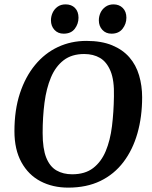

<svg xmlns="http://www.w3.org/2000/svg" viewBox="-20 -847 693 878"><path d="M292 11Q221 11 165.5 -18Q110 -47 78 -105Q46 -163 46 -247Q46 -344 71 -420Q96 -496 140.5 -550Q185 -604 245 -632Q305 -660 375 -660Q444 -660 492.5 -640Q541 -620 571.5 -585Q602 -550 616 -502.5Q630 -455 630 -402Q630 -313 608.5 -237.5Q587 -162 544.5 -106Q502 -50 439 -19.5Q376 11 292 11ZM310 -50Q369 -50 406 -78.5Q443 -107 463.5 -156Q484 -205 492 -269.5Q500 -334 501 -406Q503 -480 485.5 -522Q468 -564 437.5 -582Q407 -600 365 -600Q308 -600 271 -571.5Q234 -543 213 -493Q192 -443 183.5 -377.5Q175 -312 175 -239Q175 -167 191.5 -126Q208 -85 238.5 -67.5Q269 -50 310 -50ZM490 -693Q464 -693 448 -710.5Q432 -728 432 -754Q432 -772 439.5 -788.5Q447 -805 462.5 -816Q478 -827 499 -827Q525 -827 541.5 -810.5Q558 -794 558 -766Q558 -738 540.5 -715.5Q523 -693 490 -693ZM271 -693Q245 -693 229 -710.5Q213 -728 213 -754Q213 -772 220.5 -788.5Q228 -805 243 -816Q258 -827 280 -827Q307 -827 323 -810.5Q339 -794 339 -766Q339 -738 322 -715.5Q305 -693 271 -693Z"/></svg>

Font: Faustina SemiBold
Style: Italic
Weight: 600
Italic angle: -8°
Designer: Alfonso Garcia
Foundry: http://www.omnibus-type.com
Version: Version 1.200